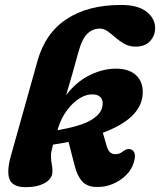

<svg xmlns="http://www.w3.org/2000/svg" viewBox="-20 -745 647 776"><path d="M192 -52.5Q192 -23 161.8 -5.8Q131.5 11.5 84 11.5Q31.5 11.5 18.8 -19.8Q6 -51 24 -115L131.5 -498.5Q163 -611.5 249.5 -668.2Q336 -725 469.5 -725Q538 -725 572.5 -697.5Q607 -670 607 -631.5Q607 -601 586.5 -578.8Q566 -556.5 528 -556.5Q503 -556.5 483.2 -567.5Q463.5 -578.5 447 -593Q430.5 -607.5 415.2 -618.5Q400 -629.5 383.5 -629.5Q355 -629.5 333.2 -609Q311.5 -588.5 296 -531.5Q285 -490 272 -445Q259 -400 247 -360Q288 -414.5 342.5 -441.2Q397 -468 450.5 -467.5Q504.5 -467 532.5 -438.5Q560.5 -410 556.5 -362Q548.5 -265 395.5 -208.5L411.5 -154Q416.5 -137 424.5 -129.8Q432.5 -122.5 443 -122Q463 -120.5 478 -134Q494 -145.5 506 -142Q518.5 -139.5 523.5 -126.5Q528.5 -113.5 520.5 -88Q512.5 -60 489.5 -37Q466.5 -14 434.2 -0.8Q402 12.5 366 10.5Q330.5 9 311.2 -13Q292 -35 282 -74.5L257 -171.5Q227.5 -165.5 194.5 -160.5Q189.5 -142.5 187.8 -133Q186 -123.5 186 -116Q186 -96 189 -82.2Q192 -68.5 192 -52.5ZM214.5 -226.5Q213.5 -222 212 -218.5Q306.5 -235 347.2 -259.2Q388 -283.5 393.5 -313.5Q398.5 -337 387.8 -350.2Q377 -363.5 354.5 -363.5Q328.5 -364.5 301 -347.2Q273.5 -330 250.5 -299Q227.5 -268 214.5 -226.5Z"/></svg>

Font: Fraunces 72pt S100
Style: Bold Italic
Weight: 700
Italic angle: -16°
Version: Version 1.000; ttfautohint (v1.8.3)